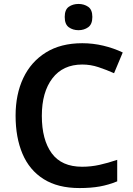

<svg xmlns="http://www.w3.org/2000/svg" viewBox="-20 -943 675 973"><path d="M397 -616Q299 -616 245.5 -546Q192 -476 192 -356Q192 -235 242 -166.5Q292 -98 396 -98Q441 -98 484 -107.5Q527 -117 574 -133V-24Q530 -6 485.5 2Q441 10 383 10Q273 10 201 -35.5Q129 -81 94 -163.5Q59 -246 59 -357Q59 -465 98 -547.5Q137 -630 212.5 -677Q288 -724 397 -724Q451 -724 503.5 -711.5Q556 -699 602 -677L558 -572Q520 -589 479.5 -602.5Q439 -616 397 -616ZM378 -923Q406 -923 427 -908.5Q448 -894 448 -857Q448 -820 427 -805Q406 -790 378 -790Q349 -790 328.5 -805Q308 -820 308 -857Q308 -894 328.5 -908.5Q349 -923 378 -923Z"/></svg>

Font: Noto Sans Sinhala UI SemiBold
Style: Regular
Weight: 600
Designer: Jelle Bosma - Monotype Design Team
Foundry: Monotype Imaging Inc.
Version: Version 2.006; ttfautohint (v1.8.4.7-5d5b)